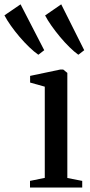

<svg xmlns="http://www.w3.org/2000/svg" viewBox="-109 -844 406 864"><path d="M26 0V-30L92.5 -43.5V-454L26.5 -472.5V-502.5L162 -531H175.5L194 -516V-43L261 -30V0ZM63 -598Q45 -610.5 23 -631.5Q1 -652.5 -20.8 -678Q-42.5 -703.5 -60.5 -729Q-78.5 -754.5 -89 -775L-16.5 -824.5L90 -618L64 -598ZM243 -598Q225.5 -610.5 204 -631.5Q182.5 -652.5 161.2 -678Q140 -703.5 122.2 -728.8Q104.5 -754 94 -774.5L166.5 -824.5L270 -618L244 -598Z"/></svg>

Font: Merriweather 96pt
Style: Regular
Weight: 400
Version: Version 2.100